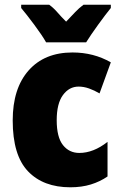

<svg xmlns="http://www.w3.org/2000/svg" viewBox="-20 -786 514 816"><path d="M279 10Q327 10 366 -2Q405 -14 437 -36V-183Q377 -136 317 -136Q274 -136 247.5 -169.5Q221 -203 221 -275Q221 -346 247.5 -382Q274 -418 314 -418Q336 -418 358.5 -410Q381 -402 403 -389L451 -521Q378 -563 288 -563Q169 -563 101.5 -486.5Q34 -410 34 -274Q34 -126 99 -58Q164 10 279 10ZM451 -766H335Q316 -752 299.5 -734.5Q283 -717 261 -694Q239 -716 223.5 -734Q208 -752 189 -766H70V-752Q92 -726 125.5 -681Q159 -636 176 -606H346Q366 -638 397.5 -681.5Q429 -725 451 -752Z"/></svg>

Font: Noto Sans Display SemiCondensed Black
Style: Regular
Weight: 900
Width: 4
Designer: Monotype Design Team
Foundry: Monotype Imaging Inc.
Version: Version 1.900